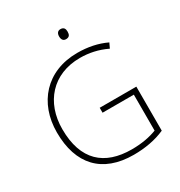

<svg xmlns="http://www.w3.org/2000/svg" viewBox="-209 -1055 1139 1212"><g transform="rotate(-30 361.0 -449.5)"><path d="M408 -909C387 -909 378 -893 378 -873C378 -851 387 -836 408 -836C433 -836 440 -851 440 -873C440 -893 433 -909 408 -909ZM375 -355V-319H603V-57C554 -38 494 -26 420 -26C222 -26 103 -129 103 -356C103 -550 224 -690 424 -690C488 -690 553 -677 617 -646L634 -682C571 -712 502 -726 425 -726C199 -726 63 -569 63 -355C63 -123 185 10 414 10C497 10 575 -4 642 -34V-355Z"/></g></svg>

Font: Noto Sans Malayalam ExtraLight
Style: Regular
Weight: 200
Designer: Jelle Bosma - Monotype Design Team
Foundry: Monotype Imaging Inc.
Version: Version 2.104